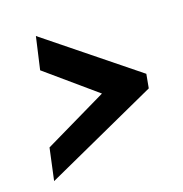

<svg xmlns="http://www.w3.org/2000/svg" viewBox="-71 -573 515 539"><g transform="rotate(-15 186.5 -303.5)"><path d="M346.7 -282.7 22.7 -100 34.7 -194.7 216 -302.7 65.3 -410.7 78.7 -506.7 350.7 -324Z"/></g></svg>

Font: Timmana
Style: Regular
Weight: 400
Designer: Appaji Ambarisha Darbha
Foundry: Andhrapradesh Society for Knowledge Networks
Version: Version 1.0.4; ttfautohint (v1.2.42-39fb)